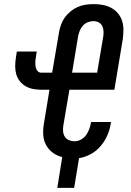

<svg xmlns="http://www.w3.org/2000/svg" viewBox="-20 -763 640 935"><path d="M259 152 283 2Q258 -4 237 -19.5Q216 -35 204 -57.5Q192 -80 190.5 -107.5Q189 -135 194 -162L221 -326H182Q162 -326 142.5 -329.5Q123 -333 106 -342.5Q89 -352 77 -367Q65 -382 59.5 -400.5Q54 -419 54 -439Q54 -459 57 -480L62 -512H159L154 -480Q152 -469 152 -457.5Q152 -446 154 -435.5Q156 -425 163 -417Q170 -409 182 -409H234L267 -603Q270 -622 276.5 -641Q283 -660 295 -677Q307 -694 323.5 -707.5Q340 -721 358.5 -729Q377 -737 396.5 -740Q416 -743 436 -743Q459 -743 480.5 -739Q502 -735 521 -725Q540 -715 554 -698.5Q568 -682 574.5 -661.5Q581 -641 581 -618Q581 -595 578 -573L537 -326H318L288 -149Q286 -135 287.5 -121Q289 -107 296.5 -96Q304 -85 317 -80Q330 -75 344 -75Q359 -75 374.5 -83.5Q390 -92 399.5 -105.5Q409 -119 414.5 -134Q420 -149 423 -165L424 -169H521L519 -160Q515 -132 502.5 -103.5Q490 -75 469.5 -51Q449 -27 421 -12Q393 3 365 7L341 152ZM331 -409H453L483 -586Q485 -600 484 -613Q483 -626 477.5 -637Q472 -648 460.5 -654Q449 -660 435 -660Q422 -660 408.5 -655Q395 -650 385 -639.5Q375 -629 369.5 -616Q364 -603 361 -590Z"/></svg>

Font: Iosevka Semibold Extended
Style: Italic
Weight: 600
Width: 7
Italic angle: -9°
Monospace: yes
Designer: Belleve Invis
Foundry: Belleve Invis
Version: Version 32.5.0; ttfautohint (v1.8.4)